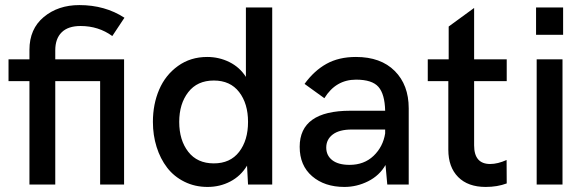

<svg xmlns="http://www.w3.org/2000/svg" viewBox="-20 -719 2288 748"><path d="M463.4 -487.8V0H370.1V-402.8H195.3V0H94.7V-402.8H13.2V-487.8H94.7V-524.9Q94.7 -606.4 150.6 -652.8Q206.5 -699.2 289.1 -699.2Q389.2 -699.2 464.8 -649.9L417.5 -578.6Q363.8 -617.7 293.9 -617.7Q245.1 -617.7 220.2 -593Q195.3 -568.4 195.3 -522.9V-487.8Z M788.6 9.3Q739.3 9.3 698.5 -11Q657.7 -31.2 631.1 -65.9Q604.5 -100.6 590.1 -146.5Q575.7 -192.4 575.7 -244.1Q575.7 -313 600.1 -369.9Q624.5 -426.8 673.3 -461.9Q722.2 -497.1 787.1 -497.1Q833.5 -497.1 873.8 -477.1Q914.1 -457 938 -419.4V-689.9H1040.5V0H946.3L942.4 -73.7Q918 -33.2 877.4 -12Q836.9 9.3 788.6 9.3ZM813 -82.5Q877 -82.5 911.6 -127.4Q946.3 -172.4 946.3 -244.1Q946.3 -315.4 911.6 -360.4Q877 -405.3 813 -405.3Q748.5 -405.3 713.4 -359.9Q678.2 -314.5 678.2 -244.1Q678.2 -172.9 713.4 -127.7Q748.5 -82.5 813 -82.5Z M1366.7 -497.1Q1463.4 -497.1 1517.8 -442.6Q1572.3 -388.2 1572.3 -296.9V0H1488.8L1481.9 -76.2Q1458.5 -35.2 1414.3 -12.9Q1370.1 9.3 1321.8 9.3Q1244.6 9.3 1196 -32.5Q1147.5 -74.2 1147.5 -147Q1147.5 -287.6 1344.7 -287.6H1480.5Q1479 -352.5 1454.3 -380.6Q1429.7 -408.7 1367.2 -408.7Q1288.1 -408.7 1243.7 -336.4L1166.5 -392.1Q1203.6 -443.4 1251.7 -470.2Q1299.8 -497.1 1366.7 -497.1ZM1341.8 -76.7Q1398.4 -76.7 1435.3 -111.8Q1472.2 -147 1480.5 -199.2V-214.4H1350.6Q1301.8 -214.4 1276.4 -195.1Q1251 -175.8 1251 -144Q1251 -113.3 1274.4 -95Q1297.9 -76.7 1341.8 -76.7Z M1872.1 9.3Q1803.2 9.3 1764.9 -29.3Q1726.6 -67.9 1726.6 -135.7V-402.8H1646.5V-487.8H1728V-615.7L1827.1 -688V-487.8H1954.1V-402.8H1827.1V-152.8Q1827.1 -80.1 1889.6 -80.1Q1918.9 -80.1 1953.6 -95.7L1954.1 -4.4Q1917.5 9.3 1872.1 9.3Z M2068.4 -583.5V-689.9H2173.8V-583.5ZM2070.8 0V-487.8H2171.4V0Z"/></svg>

Font: HK Grotesk SemiBold Legacy
Style: Regular
Weight: 600
Designer: Alfredo Marco Pradil
Foundry: Hanken Design Co.
Version: Version 2.022;PS 002.022;hotconv 1.0.88;makeotf.lib2.5.64775